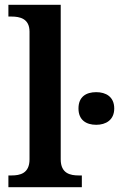

<svg xmlns="http://www.w3.org/2000/svg" viewBox="-20 -780 496 800"><path d="M15 0H321V-49H308C273 -49 233 -57 233 -116V-760H15V-711H28C62 -711 103 -703 103 -648V-116C103 -57 63 -49 28 -49H15ZM381 -260C421 -260 456 -280 456 -328C456 -377 421 -396 381 -396C339 -396 307 -377 307 -328C307 -280 339 -260 381 -260Z"/></svg>

Font: Noto Serif SemiBold
Style: Regular
Weight: 600
Designer: Monotype Design Team
Foundry: Monotype Imaging Inc.
Version: Version 2.013